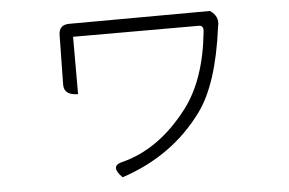

<svg xmlns="http://www.w3.org/2000/svg" viewBox="-46 -593 1091 724"><g transform="rotate(-5 500.0 -231.0)"><path d="M773 -529Q808 -505 798 -467Q770 -251 695 -150Q582 4 390 67Q347 24 388 11Q535 -24 646 -171Q724 -275 742 -453Q745 -477 726 -477H250V-260Q197 -260 197 -300L200 -487Q200 -527 240 -527Z"/></g></svg>

Font: Swei Half Moon CJK SC
Style: Light
Weight: 300
Version: Version 2.071